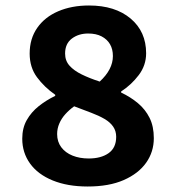

<svg xmlns="http://www.w3.org/2000/svg" viewBox="-20 -667 640 699"><path d="M299 12Q226 12 172 -10Q118 -32 89.5 -71.5Q61 -111 61 -162Q61 -201 77.5 -230Q94 -259 121 -280.5Q148 -302 181 -318V-322Q141 -350 114.5 -386Q88 -422 88 -472Q88 -526 115.5 -565.5Q143 -605 192 -626Q241 -647 304 -647Q399 -647 455.5 -599.5Q512 -552 512 -473Q512 -429 485 -393.5Q458 -358 421 -334V-330Q455 -314 482 -291.5Q509 -269 524.5 -238Q540 -207 540 -164Q540 -114 512 -74.5Q484 -35 430.5 -11.5Q377 12 299 12ZM343 -370Q391 -414 391 -463Q391 -488 380.5 -506Q370 -524 350 -534.5Q330 -545 301 -545Q266 -545 241.5 -526.5Q217 -508 217 -472Q217 -446 233 -428Q249 -410 277.5 -396Q306 -382 343 -370ZM303 -90Q348 -90 375.5 -109.5Q403 -129 403 -169Q403 -190 392 -206Q381 -222 360.5 -234Q340 -246 312 -256.5Q284 -267 250 -280Q232 -267 218 -251.5Q204 -236 196 -217.5Q188 -199 188 -179Q188 -151 203 -131Q218 -111 244 -100.5Q270 -90 303 -90Z"/></svg>

Font: Source Code Pro ExtraLight
Style: Bold
Weight: 700
Monospace: yes
Version: Version 1.018;hotconv 1.0.116;makeotfexe 2.5.65601